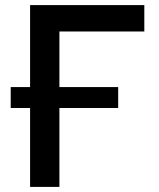

<svg xmlns="http://www.w3.org/2000/svg" viewBox="-20 -733 623 753"><path d="M98 0V-309.5H22V-391.5H98V-713H546V-609.5H213V-391.5H443.5V-309.5H213V0Z"/></svg>

Font: Commissioner Medium
Style: Regular
Weight: 500
Designer: Kostas Bartsokas
Foundry: Kostas Bartsokas
Version: Version 1.000; ttfautohint (v1.8.3)